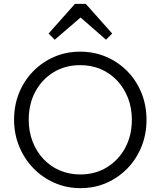

<svg xmlns="http://www.w3.org/2000/svg" viewBox="-20 -966 834 996"><path d="M398 10Q325 10 262.5 -17.5Q200 -45 153 -93.5Q106 -142 79.5 -206.5Q53 -271 53 -345Q53 -420 79 -484Q105 -548 152 -596Q199 -644 261 -671Q323 -698 396 -698Q469 -698 531.5 -671Q594 -644 641 -596Q688 -548 714 -483.5Q740 -419 740 -344Q740 -270 714 -205.5Q688 -141 641.5 -93Q595 -45 533 -17.5Q471 10 398 10ZM396 -61Q474 -61 534.5 -98Q595 -135 629.5 -199Q664 -263 664 -345Q664 -406 644 -457.5Q624 -509 588 -547.5Q552 -586 503.5 -607Q455 -628 396 -628Q319 -628 258.5 -591.5Q198 -555 163.5 -491Q129 -427 129 -345Q129 -284 149 -232Q169 -180 205 -141.5Q241 -103 290 -82Q339 -61 396 -61ZM264 -760 232 -792 369 -946H425L562 -792L530 -760L374 -896L421 -895Z"/></svg>

Font: Outfit Thin Light
Style: Regular
Weight: 300
Version: Version 1.100;gftools[0.9.27]